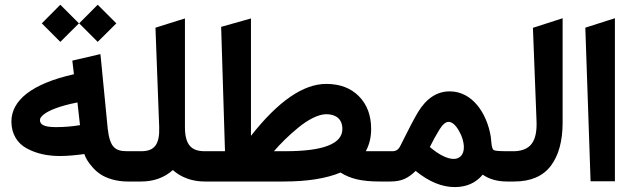

<svg xmlns="http://www.w3.org/2000/svg" viewBox="-20 -761 2645 805"><path d="M532.7 0C538.6 0 541.5 -18.6 541.5 -55.7V-72.3C541.5 -108.9 538.6 -127 532.7 -127H514.6C464.4 -127 440.9 -140.6 431.6 -221.7L403.3 -512.2L400.9 -534.2L283.2 -506.8L290 -449.7C114.7 -410.6 27.8 -340.8 27.8 -251.5C27.8 -199.2 53.2 -159.2 93.3 -138.2C133.3 -116.7 179.2 -106.9 231.4 -106.9C261.7 -106.9 295.9 -109.9 333.5 -115.2C339.8 -97.7 348.1 -82 368.2 -59.6C377.9 -48.3 389.2 -38.6 401.4 -30.3C426.3 -13.7 467.8 0 514.2 0ZM315.4 -236.3C284.2 -231 250.5 -228 213.9 -228C162.6 -228 147.5 -239.7 147.5 -257.8C147.5 -264.2 151.4 -272 165.5 -282.7C184.1 -296.9 226.6 -316.4 304.7 -331.5ZM312 -663.1 389.6 -585.4 467.8 -663.1 389.6 -741.2ZM155.3 -663.1 232.9 -585.4 311 -663.1 232.9 -741.2Z M844.2 0C850.1 0 853 -18.6 853 -55.7V-72.3C853 -108.9 850.1 -127 844.2 -127H837.9C780.8 -127 755.4 -155.8 755.4 -228.5V-657.2V-683.6L730 -675.8L646 -649.4L631.8 -645L647.5 -227.5C649.9 -155.3 627 -127 572.8 -127H526.9C520 -127 514.6 -124 510.7 -117.7C503.4 -105.5 503.4 -93.3 503.4 -72.3V-55.7C503.4 -40 503.4 -32.2 506.3 -19.5C509.3 -6.8 516.6 0 526.9 0H571.8C624.5 0 668.9 -16.1 704.6 -47.9C741.2 -16.1 786.1 0 838.4 0Z M1590.3 0C1596.2 0 1599.1 -18.6 1599.1 -55.7V-72.3C1599.1 -108.9 1596.2 -127 1590.3 -127H1513.7C1528.8 -154.8 1536.1 -185.5 1536.1 -220.2C1536.1 -277.3 1519 -322.8 1484.9 -357.4C1450.7 -392.1 1404.8 -409.2 1347.7 -409.2C1251.5 -409.2 1146 -336.4 1032.2 -191.4V-683.6L907.2 -648.4L923.3 -127H838.9C832 -127 826.7 -124 822.8 -117.7C815.4 -105.5 815.4 -93.3 815.4 -72.3V-55.7C815.4 -40 815.4 -32.2 818.4 -19.5C821.3 -6.8 828.6 0 838.9 0H1170.4C1268.6 0 1347.7 -12.7 1407.7 -37.6C1448.7 -11.7 1495.6 0 1572.3 0ZM1347.7 -282.2C1390.1 -282.2 1415.5 -260.3 1415.5 -220.2C1415.5 -158.2 1335.9 -127 1176.8 -127H1128.4C1156.2 -158.7 1188 -190.9 1229 -224.6C1269.5 -258.3 1314.5 -282.2 1347.7 -282.2Z M2116.2 0C2122.1 0 2125 -18.6 2125 -55.7V-72.3C2125 -108.9 2122.1 -127 2116.2 -127H2107.9C2075.7 -127 2056.6 -128.4 2051.3 -131.3C2045.4 -133.8 2042 -143.6 2040.5 -160.2C2039.6 -171.4 2038.6 -181.2 2037.6 -188.5C2021.5 -285.6 1960.9 -377.9 1865.7 -377.9C1812 -377.9 1767.6 -348.6 1732.4 -290.5C1715.3 -261.7 1690.9 -215.3 1659.2 -150.9C1650.9 -133.3 1640.6 -127 1624.5 -127H1585C1578.1 -127 1572.8 -124 1568.8 -117.7C1561.5 -105.5 1561.5 -93.3 1561.5 -72.3V-55.7C1561.5 -40 1561.5 -32.2 1564.5 -19.5C1567.4 -6.8 1574.7 0 1585 0H1616.7C1665 0 1691.9 -14.6 1722.7 -44.4C1778.3 1 1833 23.4 1886.7 23.4C1936 23.4 1975.1 5.9 2003.9 -28.8C2030.8 -9.8 2064.9 0 2106.4 0ZM1882.3 -94.7C1855.5 -94.7 1821.8 -111.3 1782.2 -144.5C1793.9 -168.9 1807.6 -193.4 1822.8 -218.3C1835.9 -239.3 1848.6 -250 1860.8 -250C1875 -250 1889.6 -237.8 1903.8 -213.4C1918 -189 1924.8 -165.5 1924.8 -142.6C1924.8 -112.8 1907.7 -94.7 1882.3 -94.7Z M2110.8 -127C2104 -127 2098.6 -124 2094.7 -117.7C2087.4 -105.5 2087.4 -93.3 2087.4 -72.3V-55.7C2087.4 -40 2087.4 -32.2 2090.3 -19.5C2093.3 -6.8 2100.6 0 2110.8 0H2135.7C2205.1 0 2256.3 -22 2289.6 -65.9C2322.3 -109.4 2338.9 -169.9 2338.9 -247.1V-657.7V-684.6L2313.5 -676.3L2228.5 -648.9L2214.4 -644.5L2229.5 -253.4C2232.9 -167 2203.6 -129.4 2137.2 -127H2131.3Z M2456.1 -1H2558.1V-684.6L2434.1 -645Z"/></svg>

Font: Samim
Style: Bold
Weight: 700
Foundry: DejaVu fonts team - Redesigned by Saber Rastikerdar
Version: Version 4.0.5